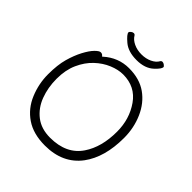

<svg xmlns="http://www.w3.org/2000/svg" viewBox="-241 -1051 1228 1228"><g transform="rotate(45 372.5 -437.5)"><path d="M513 -824Q470 -783 394 -783Q318 -783 275 -819.5Q232 -856 232 -872Q232 -878 241.5 -885.5Q251 -893 260 -893Q269 -893 274 -885Q288 -861 319.5 -846Q351 -831 390.5 -831Q430 -831 461.5 -846Q493 -861 506 -885Q511 -893 520 -893Q529 -893 538.5 -885.5Q548 -878 548 -873Q548 -857 513 -824ZM366 18Q261 18 192.5 -28.5Q124 -75 91 -154.5Q58 -234 58 -319Q58 -404 74.5 -462.5Q91 -521 114.5 -565.5Q138 -610 161 -633.5Q184 -657 197.5 -657Q211 -657 219 -647L222 -643L226 -646Q301 -713 397 -713Q493 -713 557 -667.5Q621 -622 655.5 -543.5Q690 -465 690 -375Q690 -200 612 -95Q527 18 366 18ZM399 -658Q355 -658 305.5 -637.5Q256 -617 213.5 -577Q171 -537 144 -477Q117 -417 117 -337.5Q117 -258 142.5 -190.5Q168 -123 221 -82Q274 -41 354 -41Q501 -41 569 -142Q630 -232 630 -371Q630 -485 569.5 -571.5Q509 -658 399 -658Z"/></g></svg>

Font: Moon Stars Kai T Light
Style: Regular
Weight: 300
Designer: GuiWonder
Version: Version 1.101